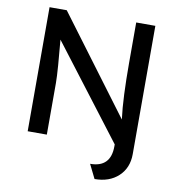

<svg xmlns="http://www.w3.org/2000/svg" viewBox="-95 -785 983 1067"><g transform="rotate(10 396.5 -251.5)"><path d="M510 197 471 118Q587 118 587 -1V-12L189 -533Q196 -458 201 -391.5Q206 -325 206 -291V0H98V-700H195L602 -155Q594 -216 590.5 -296Q587 -376 587 -470V-700H695V24Q695 102 644 149.5Q593 197 510 197Z"/></g></svg>

Font: Lexend Deca
Style: Regular
Weight: 400
Designer: Bonnie Shaver-Troup, Thomas Jockin
Foundry: Lexend
Version: Version 1.008; ttfautohint (v1.8.4.7-5d5b)